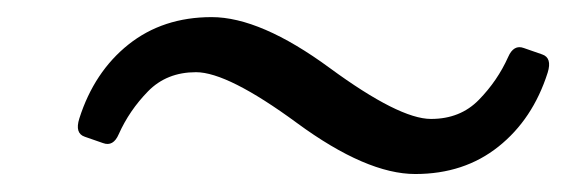

<svg xmlns="http://www.w3.org/2000/svg" viewBox="-20 -464 665 221"><path d="M77.6 -306.6Q65.9 -310.5 71.3 -327.6Q88.4 -381.3 127.9 -412.8Q167.5 -444.3 223.6 -444.3Q279.8 -444.3 359.6 -385.7Q439.5 -327.1 476.1 -327.1Q509.8 -327.1 531.2 -349.1Q552.7 -371.1 564.9 -398.4Q571.3 -413.1 583 -408.7L604 -401.4Q615.7 -397.5 610.4 -380.4Q593.3 -326.7 553.7 -295.2Q514.2 -263.7 458 -263.7Q401.9 -263.7 322 -322.3Q242.2 -380.9 205.6 -380.9Q171.9 -380.9 150.4 -358.9Q128.9 -336.9 116.7 -309.6Q110.4 -294.9 98.6 -299.3Z"/></svg>

Font: Istok Web
Style: Italic
Weight: 400
Italic angle: -13°
Designer: Andrey V. Panov
Foundry: Andrey V. Panov
Version: Version 1.0.2g